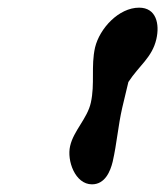

<svg xmlns="http://www.w3.org/2000/svg" viewBox="-20 -914 431 501"><path d="M163 -533C154 -495 176 -433 220 -433C254 -433 268 -467 274 -492C285 -540 288 -585 299 -633C301 -643 313 -690 315 -700C343 -743 377 -764 388 -812C397 -851 388 -894 343 -894C290 -894 240 -840 228 -790C217 -741 228 -695 217 -646C208 -605 172 -573 163 -533Z"/></svg>

Font: Charger
Style: OversprayIt
Weight: 400
Designer: Jasper
Foundry: Cannot Into Space Fonts
Version: Version 0.980